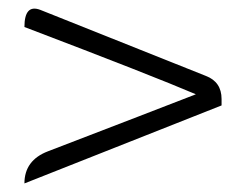

<svg xmlns="http://www.w3.org/2000/svg" viewBox="-20 -586 575 448"><path d="M37 -158Q37 -212 92 -233Q342 -329 437 -366Q339 -408 37 -523Q37 -577 74 -563L460 -409Q497 -395 497 -355V-340Z"/></svg>

Font: Swei Half Moon CJK SC
Style: Light
Weight: 300
Version: Version 2.071